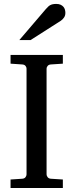

<svg xmlns="http://www.w3.org/2000/svg" viewBox="-20 -948 370 968"><path d="M33.2 0V-43L92.8 -46.9Q103.5 -47.9 108.6 -54.7Q113.8 -61.5 113.8 -68.8V-602.1Q113.8 -609.4 108.6 -615.7Q103.5 -622.1 92.8 -623L33.2 -627V-670.9H296.9V-627L235.8 -623Q225.6 -622.1 220.2 -615.7Q214.8 -609.4 214.8 -602.1V-68.8Q214.8 -61.5 220.2 -54.7Q225.6 -47.9 235.8 -46.9L296.9 -43V0ZM309.6 -883.3Q309.6 -869.6 303 -859.9Q296.4 -850.1 286.6 -843.3L134.3 -746.1H77.6L210.4 -901.4Q216.3 -907.7 221.2 -912.8Q226.1 -918 231.9 -921.4Q237.8 -924.8 245.4 -926.5Q252.9 -928.2 263.7 -928.2Q276.9 -928.2 285.6 -924.1Q294.4 -919.9 299.8 -913.6Q305.2 -907.2 307.4 -899.2Q309.6 -891.1 309.6 -883.3Z"/></svg>

Font: BabelStone Ogham Lithic
Style: Regular
Weight: 400
Designer: Andrew West
Foundry: BabelStone
Version: Version 1.02 March 14, 2022